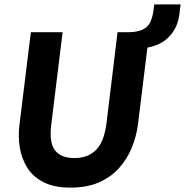

<svg xmlns="http://www.w3.org/2000/svg" viewBox="-20 -847 845 877"><path d="M69 -278 121 -700H266L214 -277Q204 -195 231.5 -160Q259 -125 320 -125Q381 -125 418 -161.5Q455 -198 466 -281L517 -700H662L610 -278Q603 -224 582 -172.5Q561 -121 524 -79.5Q487 -38 432 -14Q377 10 302 10Q229 10 180.5 -14Q132 -38 105.5 -79.5Q79 -121 70.5 -172.5Q62 -224 69 -278ZM625 -626 568 -681 570 -700Q624 -701 649.5 -723.5Q675 -746 682 -806L685 -827H805L799 -780Q791 -716 747 -674Q703 -632 625 -626Z"/></svg>

Font: Haskoy ExtraBold
Style: Italic
Weight: 800
Designer: Ertekin Erdin
Foundry: Ertekin Erdin
Version: Version 2.000; ttfautohint (v1.8.4.7-5d5b)